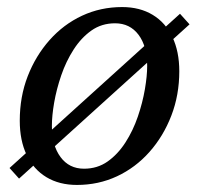

<svg xmlns="http://www.w3.org/2000/svg" viewBox="-20 -512 564 544"><path d="M198 12Q148 12 111.5 -10Q75 -32 55.5 -73Q36 -114 36 -170Q36 -238 58.5 -296Q81 -354 120.5 -398.5Q160 -443 212.5 -467.5Q265 -492 326 -492Q376 -492 412.5 -470Q449 -448 468.5 -407Q488 -366 488 -310Q488 -243 465.5 -184.5Q443 -126 403.5 -81.5Q364 -37 311.5 -12.5Q259 12 198 12ZM218 -34Q256 -34 285 -54.5Q314 -75 335.5 -108.5Q357 -142 370.5 -181.5Q384 -221 390.5 -259Q397 -297 397 -325Q397 -381 372.5 -413.5Q348 -446 306 -446Q268 -446 239 -425.5Q210 -405 188.5 -371.5Q167 -338 153.5 -298.5Q140 -259 133.5 -221.5Q127 -184 127 -155Q127 -100 151.5 -67Q176 -34 218 -34ZM34 -6 7 -36 490 -473 517 -443Z"/></svg>

Font: Platypi Light
Style: Italic
Weight: 300
Italic angle: -13°
Designer: David Sargent
Foundry: Bolt Cutter Type
Version: Version 1.200